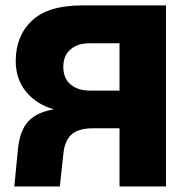

<svg xmlns="http://www.w3.org/2000/svg" viewBox="-20 -670 662 690"><path d="M315.5 -209Q263 -209 238 -187.5Q213 -166 208 -119L195 0H31.5L44.5 -135Q51.5 -201 81.5 -233.8Q111.5 -266.5 173.5 -277Q110 -295.5 73.2 -341Q36.5 -386.5 36.5 -450.5Q36.5 -541 94.8 -595.8Q153 -650.5 274.5 -650.5H576.5V0H409.5V-209ZM302 -514.5Q259 -514.5 233.2 -492.2Q207.5 -470 207.5 -430Q207.5 -389 233.2 -366.8Q259 -344.5 302 -344.5H409.5V-514.5Z"/></svg>

Font: Overused Grotesk ExtraBold
Style: Regular
Weight: 800
Version: Version 0.004